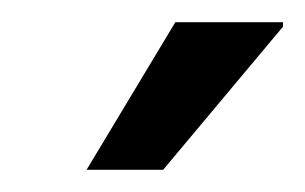

<svg xmlns="http://www.w3.org/2000/svg" viewBox="-20 -744 275 173"><path d="M58 -591 138 -724H235V-720L127 -591Z"/></svg>

Font: Archivo ExtraCondensed SemiBold
Style: Italic
Weight: 600
Width: 2
Italic angle: -10°
Designer: Hector Gatti
Foundry: Omnibus-Type
Version: Version 2.001